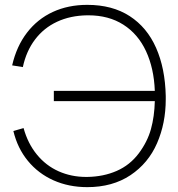

<svg xmlns="http://www.w3.org/2000/svg" viewBox="-20 -755 732 790"><path d="M339 15Q263 15 200.2 -13Q137.5 -41 94.8 -93Q52 -145 35 -216L77 -228Q94.5 -164.5 131.8 -119Q169 -73.5 221.2 -50.2Q273.5 -27 334 -27Q336.5 -27 339 -27Q406 -28 460.2 -51.8Q514.5 -75.5 551 -124Q586.5 -171.5 601 -223.5Q615.5 -275.5 617 -339H201.5V-381H617Q613.5 -474 580.8 -544.5Q548 -615 487.5 -653.5Q427 -692 343.5 -692Q341 -692 339 -692Q269.5 -691 214.8 -665.5Q160 -640 124 -592.2Q88 -544.5 74 -479L30 -486Q48 -564.5 91 -620.5Q134 -676.5 197.2 -705.8Q260.5 -735 339 -735Q442 -735 513.5 -688.8Q585 -642.5 622.2 -558.2Q659.5 -474 662 -360Q662 -353.5 662 -346.5Q662 -248 626.2 -165.8Q590.5 -83.5 516.8 -34.2Q443 15 339 15Z"/></svg>

Font: Vela Sans ExtLt
Style: Regular
Weight: 200
Designer: Principal design: Mikhail Sharanda - project Manrope.
Design modification: Ravid Balaliev
Foundry: Mikhail Sharanda
Version: Version 1.001